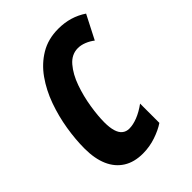

<svg xmlns="http://www.w3.org/2000/svg" viewBox="-171 -638 732 732"><g transform="rotate(-45 195.0 -272.5)"><path d="M166 9.8Q119.6 9.8 87.4 -10.5Q55.2 -30.8 38.6 -68.8Q22 -106.9 22 -161.1Q22 -210 30.8 -264.2Q39.6 -318.4 58.1 -370.1Q76.7 -421.9 106.2 -463.6Q135.7 -505.4 177.5 -530.3Q219.2 -555.2 273.9 -555.2Q307.6 -555.2 336.2 -546.6Q364.7 -538.1 390.1 -521L340.8 -424.8Q326.7 -436 309.1 -443.1Q291.5 -450.2 274.9 -450.2Q240.7 -450.2 216.1 -421.4Q191.4 -392.6 176 -348.9Q160.6 -305.2 153.3 -259Q146 -212.9 146 -178.2Q146 -150.4 151.6 -131.6Q157.2 -112.8 168.7 -103.5Q180.2 -94.2 196.8 -94.2Q217.3 -94.2 241.7 -103.8Q266.1 -113.3 293 -132.8V-28.8Q270 -13.2 236.1 -1.7Q202.1 9.8 166 9.8Z"/></g></svg>

Font: Open Sans Condensed
Style: Italic
Weight: 400
Width: 3
Italic angle: -12°
Designer: Monotype Design Team
Foundry: Monotype Imaging Inc.
Version: Version 3.000